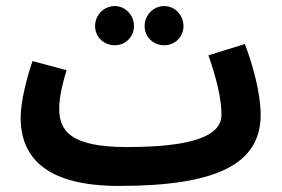

<svg xmlns="http://www.w3.org/2000/svg" viewBox="-20 -591 928 632"><path d="M521 -442C556 -442 584 -470 584 -505C584 -541 556 -571 521 -571C484 -571 456 -541 456 -505C456 -470 484 -442 521 -442ZM358 -442C393 -442 421 -470 421 -505C421 -541 393 -571 358 -571C321 -571 293 -541 293 -505C293 -470 321 -442 358 -442ZM372 21C695 21 838 -52 838 -213C838 -285 812 -378 786 -446L666 -409C691 -338 709 -268 709 -213C709 -139 601 -107 397 -107C210 -107 175 -162 175 -233C175 -277 188 -322 199 -360L87 -390C70 -340 48 -260 48 -204C48 -66 140 21 372 21Z"/></svg>

Font: Noto Sans Arabic UI XCn
Style: Bold
Weight: 700
Width: 2
Designer: Monotype Design Team, Nadine Chahine and Nizar Qandah
Foundry: Monotype Imaging Inc.
Version: Version 2.010